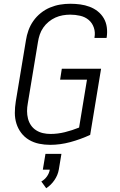

<svg xmlns="http://www.w3.org/2000/svg" viewBox="-20 -763 640 1022"><path d="M247 8Q217 8 188 2Q159 -4 134.5 -18.5Q110 -33 93 -55.5Q76 -78 67.5 -105Q59 -132 59 -162Q59 -192 64 -223L118 -548Q122 -575 131.5 -601.5Q141 -628 157.5 -651.5Q174 -675 197 -693.5Q220 -712 246.5 -723Q273 -734 300 -738.5Q327 -743 354 -743Q381 -743 407 -739.5Q433 -736 457 -727Q481 -718 500.5 -702.5Q520 -687 532.5 -665.5Q545 -644 548.5 -618Q552 -592 548 -565Q548 -564 547.5 -563Q547 -562 547 -561H483Q483 -561 483 -562Q483 -563 483 -564Q488 -591 479.5 -616Q471 -641 452 -657Q433 -673 407 -679Q381 -685 354 -685Q334 -685 314 -681.5Q294 -678 275 -669.5Q256 -661 239 -647Q222 -633 210 -615.5Q198 -598 191.5 -578.5Q185 -559 182 -539L128 -213Q124 -192 124 -171.5Q124 -151 129 -131.5Q134 -112 145 -96Q156 -80 172.5 -69.5Q189 -59 208.5 -54.5Q228 -50 249 -50Q287 -50 325.5 -59.5Q364 -69 401 -84L443 -339H300L309 -397H518L460 -45Q408 -21 354 -6.5Q300 8 247 8ZM226 239 200 203Q218 193 230 176Q242 159 245 140H208L222 56H307L293 140Q288 169 270 195.5Q252 222 226 239Z"/></svg>

Font: Iosevka SS04 Lt Ex Obl
Style: Regular
Weight: 300
Width: 7
Italic angle: -9°
Monospace: yes
Designer: Belleve Invis
Foundry: Belleve Invis
Version: Version 19.0.0; ttfautohint (v1.8.4)